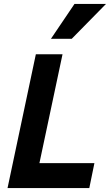

<svg xmlns="http://www.w3.org/2000/svg" viewBox="-20 -950 556 970"><path d="M18.1 0 161.1 -675.8H295.9L179.2 -126H457L431.2 0ZM342.3 -753.9H237.3L356.4 -930.2H515.6Z"/></svg>

Font: Clear Sans
Style: Bold Italic
Weight: 700
Italic angle: -12°
Foundry: Intel Corporation
Version: Version 1.00